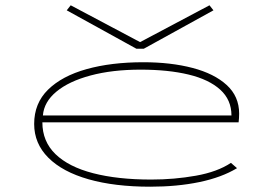

<svg xmlns="http://www.w3.org/2000/svg" viewBox="-20 -695 1040 725"><path d="M547 10Q413 10 314.5 -18Q216 -46 162.5 -99.5Q109 -153 109 -227Q109 -305 161.5 -356.5Q214 -408 307 -434Q400 -460 521 -460Q625 -460 707 -438.5Q789 -417 836 -374Q883 -331 883 -266Q883 -258 882.5 -249.5Q882 -241 881 -233H140Q140 -161 189.5 -113Q239 -65 331.5 -41Q424 -17 551 -17Q638 -17 719.5 -31.5Q801 -46 852 -80L875 -60Q817 -25 733 -7.5Q649 10 547 10ZM142 -259H854Q854 -318 811.5 -356.5Q769 -395 692 -413.5Q615 -432 511 -432Q404 -432 322 -410Q240 -388 193 -349Q146 -310 142 -259ZM247 -675 509 -536 771 -675 786 -656 523 -511H495L232 -656Z"/></svg>

Font: Inconsolata UltraExpanded ExtraLight
Style: Regular
Weight: 200
Width: 9
Monospace: yes
Designer: Raph Levien, Cyreal, Brenton Simpson
Foundry: Raph Levien, Cyreal, Google
Version: Version 3.001; ttfautohint (v1.8.2.53-6de2)